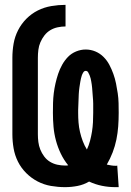

<svg xmlns="http://www.w3.org/2000/svg" viewBox="-20 -763 540 791"><path d="M455 8Q427 8 400 2.5Q373 -3 347 -15Q325 -2 299.5 3Q274 8 248 8Q219 8 190 3Q161 -2 135 -15.5Q109 -29 88 -50Q67 -71 54 -97Q41 -123 36 -152Q31 -181 31 -210V-525Q31 -554 36 -583Q41 -612 54.5 -638.5Q68 -665 89 -686Q110 -707 136 -720Q162 -733 191.5 -738Q221 -743 250 -743V-654Q234 -654 217.5 -650.5Q201 -647 187 -638.5Q173 -630 163 -617Q153 -604 146.5 -589Q140 -574 138 -557.5Q136 -541 136 -525V-210Q136 -194 138 -178Q140 -162 146 -147Q152 -132 162 -118.5Q172 -105 186 -96.5Q200 -88 216 -84.5Q232 -81 248 -81Q251 -81 254.5 -81Q258 -81 261 -82Q243 -104 230.5 -130Q218 -156 210.5 -184Q203 -212 200.5 -240.5Q198 -269 198 -298Q198 -318 198.5 -338.5Q199 -359 201.5 -379Q204 -399 208.5 -419Q213 -439 219.5 -458.5Q226 -478 236 -496Q246 -514 260 -528.5Q274 -543 293.5 -551Q313 -559 333 -559Q354 -559 373 -551Q392 -543 406.5 -528.5Q421 -514 430.5 -496Q440 -478 447 -458.5Q454 -439 458 -419Q462 -399 465 -379Q468 -359 468.5 -338.5Q469 -318 469 -298Q469 -270 467 -242.5Q465 -215 459.5 -188Q454 -161 444 -135Q434 -109 420 -85Q429 -83 438 -81.5Q447 -80 456 -80Q458 -80 459.5 -80Q461 -80 463 -81L469 8ZM338 -147Q346 -164 351 -183Q356 -202 359 -221Q362 -240 363 -259Q364 -278 364 -298Q364 -304 364 -310.5Q364 -317 364 -323.5Q364 -330 364 -336.5Q364 -343 363.5 -349.5Q363 -356 362.5 -362.5Q362 -369 361.5 -375.5Q361 -382 360.5 -388.5Q360 -395 359.5 -401.5Q359 -408 358 -414.5Q357 -421 356 -427Q355 -433 353.5 -439.5Q352 -446 349.5 -452Q347 -458 343.5 -464.5Q340 -471 333 -471Q327 -471 323 -464.5Q319 -458 317 -452Q315 -446 313.5 -439.5Q312 -433 311 -427Q310 -421 309 -414.5Q308 -408 307 -401.5Q306 -395 305.5 -388.5Q305 -382 304.5 -375.5Q304 -369 304 -362.5Q304 -356 303.5 -349.5Q303 -343 303 -336.5Q303 -330 302.5 -323.5Q302 -317 302 -310.5Q302 -304 302 -298Q302 -278 303.5 -258.5Q305 -239 309.5 -219.5Q314 -200 321 -181.5Q328 -163 338 -147Z"/></svg>

Font: Iosevka Term Curly Extrabold
Style: Regular
Weight: 800
Designer: Belleve Invis
Foundry: Belleve Invis
Version: Version 32.3.0